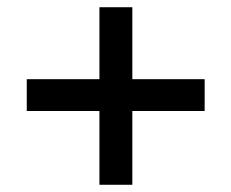

<svg xmlns="http://www.w3.org/2000/svg" viewBox="-20 -550 640 531"><path d="M255 -39V-243H54V-331H255V-530H346V-331H546V-243H346V-39Z"/></svg>

Font: Mulish ExtraLight
Style: Bold
Weight: 700
Version: Version 3.603